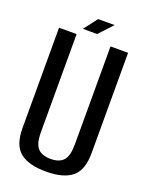

<svg xmlns="http://www.w3.org/2000/svg" viewBox="-147 -855 722 934"><g transform="rotate(20 214.0 -388.0)"><path d="M210 4.5Q300 4.5 344.2 -31.5Q388.5 -67.5 388.5 -155.5V-675H297.5V-168Q297.5 -107.5 276 -84.2Q254.5 -61 210 -61Q165.5 -61 143.8 -84.2Q122 -107.5 122 -168V-675H31V-155.5Q31 -67.5 75.2 -31.5Q119.5 4.5 210 4.5ZM170 -709.5H215.5L281 -779.5H224.5ZM142 -709.5H187.5L250.5 -779.5H195.5Z"/></g></svg>

Font: Anybody Condensed
Style: Regular
Weight: 400
Width: 3
Designer: Tyler Finck
Foundry: Etcetera Type Company
Version: Version 1.113;gftools[0.9.25]